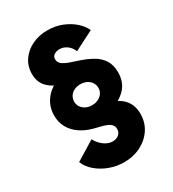

<svg xmlns="http://www.w3.org/2000/svg" viewBox="-204 -838 971 1080"><g transform="rotate(-30 281.0 -298.5)"><path d="M281.2 131.8Q232.4 131.8 187 115Q141.6 98.1 107.9 69.1Q74.2 40 60.5 3.9L184.6 -72.3Q202.1 -40 228.8 -21Q255.4 -2 283.2 -2Q299.3 -2 312 -8.3Q324.7 -14.6 331.8 -25.6Q338.9 -36.6 338.9 -50.8Q338.9 -68.4 328.6 -79.3Q318.4 -90.3 301.5 -97.2Q284.7 -104 264.9 -108.6Q245.1 -113.3 226.6 -118.2Q178.2 -130.9 142.8 -155.3Q107.4 -179.7 88.4 -214.4Q69.3 -249 69.3 -293Q69.3 -331.1 84.7 -364.5Q100.1 -397.9 130.4 -423.6Q160.6 -449.2 206.1 -463.9V-418Q144 -437 111.1 -470.2Q78.1 -503.4 78.1 -557.6Q78.1 -607.9 104.7 -646.2Q131.3 -684.6 176 -706.1Q220.7 -727.5 275.4 -727.5Q326.2 -727.5 369.4 -710.2Q412.6 -692.9 443.6 -665.3Q474.6 -637.7 488.3 -606.4L362.3 -542Q350.1 -571.3 328.1 -586.4Q306.2 -601.6 281.2 -601.6Q263.7 -601.6 248 -592.8Q232.4 -584 232.4 -563.5Q232.4 -542.5 250.7 -529.5Q269 -516.6 296.9 -507.3Q324.7 -498 353.5 -488.3Q395 -474.1 429 -454.3Q462.9 -434.6 482.9 -403.3Q502.9 -372.1 502.9 -324.2Q502.9 -262.7 467.3 -222.9Q431.6 -183.1 361.3 -158.2V-206.1Q428.2 -190.9 461.7 -153.8Q495.1 -116.7 495.1 -59.6Q495.1 -3.9 466.6 39.3Q438 82.5 389.4 107.2Q340.8 131.8 281.2 131.8ZM284.2 -236.3Q307.6 -236.3 325.4 -245.4Q343.3 -254.4 353.3 -269.8Q363.3 -285.2 363.3 -303.7Q363.3 -322.3 353.5 -337.9Q343.8 -353.5 325.9 -362.8Q308.1 -372.1 284.2 -372.1Q260.7 -372.1 243.2 -363Q225.6 -354 215.8 -338.4Q206.1 -322.8 206.1 -303.7Q206.1 -284.7 216.1 -269.5Q226.1 -254.4 243.7 -245.4Q261.2 -236.3 284.2 -236.3Z"/></g></svg>

Font: Reddit Mono Black
Style: Regular
Weight: 900
Monospace: yes
Designer: Stephen Hutchings
Foundry: Reddit
Version: Version 1.014